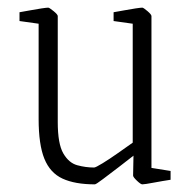

<svg xmlns="http://www.w3.org/2000/svg" viewBox="-20 -472 497 502"><path d="M228 10Q176 10 143.5 -5Q111 -20 96 -57Q81 -94 81 -161V-410L31 -417V-440Q43 -442 59 -445Q75 -448 88.5 -450Q102 -452 106 -452Q109 -452 120 -443Q131 -434 131 -430V-153Q131 -96 145.5 -71Q160 -46 182 -40Q204 -34 226 -34Q230 -34 248 -45Q266 -56 288 -71.5Q310 -87 327 -99V-410L277 -417V-440Q289 -442 305 -445Q321 -448 334.5 -450Q348 -452 352 -452Q355 -452 365.5 -443Q376 -434 376 -430V-33L426 -25V-2Q406 1 382 5.5Q358 10 352 10Q348 10 338 0.5Q328 -9 328 -13L329 -65Q314 -53 291 -35.5Q268 -18 249.5 -4Q231 10 228 10Z"/></svg>

Font: Grenze Gotisch ExtraLight
Style: Regular
Weight: 200
Designer: Renata Polastri
Foundry: Omnibus-Type
Version: Version 1.001